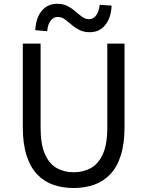

<svg xmlns="http://www.w3.org/2000/svg" viewBox="-20 -959 761 993"><path d="M360.8 13.4Q304.7 13.4 256.8 -2.9Q208.8 -19.2 173.2 -56.1Q137.7 -93 117.8 -153.8Q97.9 -214.5 97.9 -302.4V-733.4H189.9V-299.9Q189.9 -212.2 212.7 -161.4Q235.5 -110.5 274.3 -89.3Q313.1 -68 360.8 -68Q409.8 -68 449 -89.3Q488.3 -110.5 511.7 -161.4Q535 -212.2 535 -299.9V-733.4H624.1V-302.4Q624.1 -214.5 604.3 -153.8Q584.6 -93 548.6 -56.1Q512.7 -19.2 464.6 -2.9Q416.5 13.4 360.8 13.4ZM444.1 -792.4Q412.5 -792.4 389.6 -804.4Q366.7 -816.3 349 -831.9Q331.3 -847.4 314.7 -859.4Q298 -871.3 278.9 -871.3Q257.5 -871.3 242.4 -852.7Q227.3 -834 223.9 -797.6L162.4 -802.9Q165.5 -866.3 195.8 -902.8Q226 -939.4 276.2 -939.4Q307.4 -939.4 330 -927.5Q352.6 -915.5 370.5 -899.7Q388.4 -883.8 404.9 -871.9Q421.4 -859.9 441.1 -859.9Q462.5 -859.9 476.8 -878.9Q491.2 -897.8 495.8 -934.3L557.3 -929.9Q554.2 -865.6 523.9 -829Q493.7 -792.4 444.1 -792.4Z"/></svg>

Font: Noto Sans TC
Style: Regular
Weight: 100
Designer: Ryoko NISHIZUKA 西塚涼子 (kana, bopomofo & ideographs); Paul D. Hunt (Latin, Greek & Cyrillic); Sandoll Communications 산돌커뮤니
Foundry: Adobe
Version: Version 2.004;hotconv 1.0.118;makeotfexe 2.5.65603